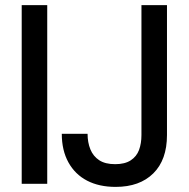

<svg xmlns="http://www.w3.org/2000/svg" viewBox="-20 -720 739 752"><path d="M65 0V-700H165V0ZM433 12Q368 12 321 -12.5Q274 -37 248 -84Q222 -131 222 -196H323Q323 -162 334 -135Q345 -108 368.5 -92.5Q392 -77 431 -77Q469 -77 492 -92Q515 -107 524.5 -132.5Q534 -158 534 -191V-700H634V-191Q634 -94 580.5 -41Q527 12 433 12Z"/></svg>

Font: DM Sans 28pt Medium
Style: Regular
Weight: 500
Version: Version 4.004;gftools[0.9.30]